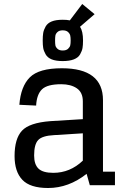

<svg xmlns="http://www.w3.org/2000/svg" viewBox="-20 -928 648 962"><path d="M430 0H556V-68H496V-426Q496 -586 290 -586Q175 -586 129.5 -540.5Q84 -495 77 -403L161 -399Q164 -455 190.5 -480.5Q217 -506 287 -506Q335 -506 365 -485.5Q395 -465 395 -420V-331L232 -321Q127 -313 90 -273Q53 -233 53 -146Q53 -68 92 -27Q131 14 221 14Q324 14 414 -57ZM294 -622Q328 -622 350 -630.5Q372 -639 381.5 -656Q391 -673 393.5 -687.5Q396 -702 396 -725Q396 -771 381 -794L454 -857L392 -908L330 -826Q314 -829 294 -829Q260 -829 239 -820.5Q218 -812 208.5 -795Q199 -778 196.5 -763Q194 -748 194 -725Q194 -702 196.5 -687.5Q199 -673 208.5 -656Q218 -639 239 -630.5Q260 -622 294 -622ZM247 -62Q195 -62 173 -83Q151 -104 151 -149Q151 -205 171.5 -226.5Q192 -248 251 -251L395 -260V-123Q331 -62 247 -62ZM294 -675Q277 -675 268 -683.5Q259 -692 257.5 -701Q256 -710 256 -725Q256 -740 257.5 -749.5Q259 -759 268 -767.5Q277 -776 294 -776Q312 -776 321 -767.5Q330 -759 332 -749.5Q334 -740 334 -725Q334 -710 332 -701Q330 -692 321 -683.5Q312 -675 294 -675Z"/></svg>

Font: Glegoo
Style: Bold
Weight: 700
Version: Version 2.0.1; ttfautohint (v0.9) -r 48 -G 60